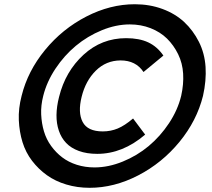

<svg xmlns="http://www.w3.org/2000/svg" viewBox="-20 -853 1000 906"><path d="M607.9 -293.9 665 -217.8Q558.6 -127 439 -127Q389.6 -127 352.3 -140.6Q314.9 -154.3 292 -178.5Q269 -202.6 257.6 -236.6Q246.1 -270.5 246.6 -310.5Q247.1 -350.6 258.8 -396Q288.6 -516.1 374 -594.5Q459.5 -672.9 575.2 -672.9Q637.2 -672.9 679.4 -653.1Q721.7 -633.3 751 -590.8L657.2 -513.2Q621.1 -567.9 548.8 -567.9Q480.5 -567.4 432.1 -519.5Q383.8 -471.7 365.2 -396Q346.7 -321.8 370.1 -277.3Q393.6 -232.9 464.8 -232.9Q502.4 -232.9 535.4 -246.6Q568.4 -260.3 607.9 -293.9ZM835 -400.9Q847.2 -455.6 844.2 -505.1Q841.3 -554.7 820.6 -597.2Q799.8 -639.6 768.1 -670.9Q736.3 -702.1 690.7 -720Q645 -737.8 592.8 -737.8Q527.3 -737.8 460.2 -710.2Q393.1 -682.6 338.1 -637Q283.2 -591.3 241.9 -529.3Q200.7 -467.3 184.1 -400.9Q172.4 -355.5 174.3 -313Q176.3 -270.5 187.5 -232.9Q198.7 -195.3 221.4 -164.1Q244.1 -132.8 273.7 -110.4Q303.2 -87.9 342.5 -75.4Q381.8 -63 425.8 -63Q491.7 -63 559.3 -90.6Q627 -118.2 681.6 -163.8Q736.3 -209.5 777.6 -271.7Q818.8 -334 835 -400.9ZM938 -400.9Q908.7 -283.2 826.7 -183.3Q744.6 -83.5 631.6 -25.1Q518.6 33.2 402.8 33.2Q344.7 33.2 292.7 17.6Q240.7 2 201.2 -26.4Q161.6 -54.7 131.3 -94.2Q101.1 -133.8 86.2 -182.1Q71.3 -230.5 68.8 -285.9Q66.4 -341.3 82 -400.9Q110.8 -517.6 192.6 -617.2Q274.4 -716.8 387.2 -774.9Q500 -833 616.2 -833Q686 -833 746.3 -810.8Q806.6 -788.6 848.9 -749.3Q891.1 -710 918.5 -655.8Q945.8 -601.6 950 -537.1Q954.1 -472.7 938 -400.9Z"/></svg>

Font: Sinkin Sans 700 Bold Italic
Style: Bold Italic
Weight: 700
Italic angle: -112°
Designer: Keith Bates
Foundry: K-Type
Version: Sinkin Sans (version 1.0)  by Keith Bates   •   © 2014   www